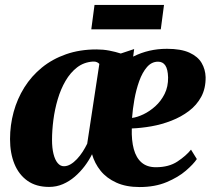

<svg xmlns="http://www.w3.org/2000/svg" viewBox="-20 -744 857 775"><path d="M521.5 -546 517.5 -515.5Q549.5 -531.5 583 -539.2Q616.5 -547 654 -547Q710.5 -547 744.5 -531.5Q778.5 -516 793.8 -490Q809 -464 810 -432.5Q810.5 -387 792.2 -353.2Q774 -319.5 742.5 -295.8Q711 -272 671.8 -256.8Q632.5 -241.5 591.2 -234.2Q550 -227 512 -225.5Q510.5 -177.5 520 -142.2Q529.5 -107 551.5 -88Q573.5 -69 609 -69Q661.5 -69 696.2 -92Q731 -115 751 -140L774.5 -102Q761 -81.5 730.2 -55Q699.5 -28.5 652.5 -8.8Q605.5 11 543.5 11Q489 11 449.8 -6.8Q410.5 -24.5 386.2 -54.5Q362 -84.5 351.5 -121.5Q339.5 -97 321.8 -73.5Q304 -50 282 -31Q260 -12 234 -0.8Q208 10.5 178 10.5Q126 10.5 91 -14.2Q56 -39 38.2 -82.5Q20.5 -126 20.5 -182.5Q20.5 -238.5 35 -291.8Q49.5 -345 78.2 -391Q107 -437 149 -471.2Q191 -505.5 246.5 -525Q302 -544.5 369.5 -544.5Q396 -544.5 421 -539.8Q446 -535 467.5 -528ZM332 -164 381 -486Q378 -489.5 371.8 -492.8Q365.5 -496 355 -495.5Q318.5 -493 291.2 -472Q264 -451 244.5 -417.5Q225 -384 213 -343.2Q201 -302.5 195.5 -260Q190 -217.5 190 -179.5Q190 -146.5 196 -122.5Q202 -98.5 212.8 -85.8Q223.5 -73 238 -73Q251.5 -73 264.8 -80.8Q278 -88.5 290.5 -101.8Q303 -115 313.5 -131.2Q324 -147.5 332 -164ZM618 -495Q592 -495 573.2 -473.2Q554.5 -451.5 542 -416.8Q529.5 -382 522.5 -342.5Q515.5 -303 513 -268Q533.5 -270.5 558.8 -282.5Q584 -294.5 607 -315.2Q630 -336 644.5 -365Q659 -394 658.5 -431.5Q657.5 -465 647.2 -480Q637 -495 618 -495ZM361.5 -724H642L629 -625.5H348.5Z"/></svg>

Font: Merriweather 72pt Black
Style: Italic
Weight: 900
Italic angle: -7.8°
Version: Version 2.101